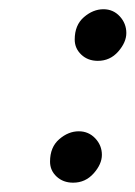

<svg xmlns="http://www.w3.org/2000/svg" viewBox="-20 -433 292 414"><path d="M149.9 -149.9Q170.9 -149.9 185.3 -134.8Q199.7 -119.6 199.7 -99.1Q199.7 -79.1 181.9 -59.1Q164.1 -39.1 137.7 -39.1Q116.2 -39.1 102.1 -52.2Q87.9 -65.4 87.9 -84.5Q87.9 -115.7 107.7 -132.8Q127.4 -149.9 149.9 -149.9ZM203.1 -413.1Q224.1 -413.1 238.3 -397.7Q252.4 -382.3 252.4 -361.8Q252.4 -341.8 234.9 -321.8Q217.3 -301.8 190.9 -301.8Q169.4 -301.8 155.3 -315.2Q141.1 -328.6 141.1 -347.7Q141.1 -378.9 160.9 -396Q180.7 -413.1 203.1 -413.1Z"/></svg>

Font: Linux Libertine G
Style: Semibold Italic
Weight: 600
Italic angle: -11.5°
Designer: Philipp H. Poll
Foundry: Philipp H. Poll
Version: Version 5.1.1